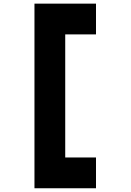

<svg xmlns="http://www.w3.org/2000/svg" viewBox="-20 -853 707 1040"><path d="M333.3 0H500V166.7H333.3ZM166.7 0H500V166.7H166.7ZM166.7 -166.7H333.3V166.7H166.7ZM166.7 -333.3H333.3V0H166.7ZM166.7 -500H333.3V-166.7H166.7ZM166.7 -666.7H333.3V-333.3H166.7ZM333.3 -833.3H500V-666.7H333.3ZM166.7 -833.3H500V-666.7H166.7ZM166.7 -833.3H333.3V-500H166.7Z"/></svg>

Font: 0xA000-Pixelated-Mono
Style: Pixelated-Mono
Weight: 400
Version: Version 0.1